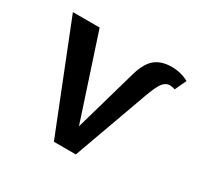

<svg xmlns="http://www.w3.org/2000/svg" viewBox="-102 -542 676 659"><g transform="rotate(30 236.0 -212.5)"><path d="M472 -408 451 -363Q439 -367 430 -367Q414 -367 402 -351.5Q390 -336 374 -291L269 0H182L16 -418H122L230 -89L298 -327Q312 -381 337 -403Q362 -425 405 -425Q441 -425 472 -408Z"/></g></svg>

Font: Ysabeau Infant Semibold
Style: Regular
Weight: 600
Designer: Christian Thalmann (Catharsis Fonts)
Version: Version 0.003